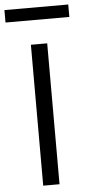

<svg xmlns="http://www.w3.org/2000/svg" viewBox="-89 -905 431 938"><g transform="rotate(-5 126.5 -435.5)"><path d="M84 0V-691H164V0ZM-30 -810V-871H283V-810Z"/></g></svg>

Font: Cairo
Style: Regular
Weight: 400
Designer: Mohamed Gaber, Accademia di Belle Arti di Urbino
Foundry: Kief Type Foundry, Accademia di Belle Arti di Urbino
Version: Version 3.120